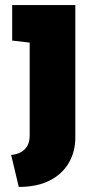

<svg xmlns="http://www.w3.org/2000/svg" viewBox="-20 -521 356 757"><path d="M277 21V-501H28V-361L97 -353V14Q97 38 87.5 54.5Q78 71 61.5 79.5Q45 88 24 90L54 216Q126 216 175.5 191Q225 166 251 121.5Q277 77 277 21Z"/></svg>

Font: Advent Pro Black
Style: Regular
Weight: 900
Version: Version 3.000